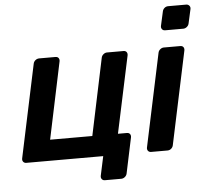

<svg xmlns="http://www.w3.org/2000/svg" viewBox="-57 -787 1056 970"><g transform="rotate(-5 471.0 -302.0)"><path d="M436 122Q426 122 420.5 115Q415 108 417 98L438 0H48Q38 0 32.5 -7Q27 -14 29 -24L129 -496Q131 -506 139.5 -513Q148 -520 159 -520H241Q252 -520 257 -513Q262 -506 260 -496L178 -106H392L474 -496Q476 -506 484.5 -513Q493 -520 503 -520H586Q597 -520 602 -513Q607 -506 605 -496L522 -106H567Q578 -106 583 -99Q588 -92 586 -82L548 98Q546 108 537.5 115Q529 122 519 122Z M681 0Q671 0 665.5 -7Q660 -14 662 -24L762 -496Q764 -506 772.5 -513Q781 -520 791 -520H874Q885 -520 890 -513Q895 -506 893 -496L793 -24Q791 -14 783 -7Q775 0 764 0ZM805 -606Q795 -606 789.5 -613Q784 -620 786 -630L802 -702Q804 -712 812 -719Q820 -726 831 -726H922Q932 -726 938 -719Q944 -712 942 -702L926 -630Q924 -620 915.5 -613Q907 -606 897 -606Z"/></g></svg>

Font: Rubik Medium
Style: Italic
Weight: 500
Italic angle: -12°
Designer: Hubert and Fischer
Foundry: Hubert and Fischer
Version: Version 2.300;gftools[0.9.30]